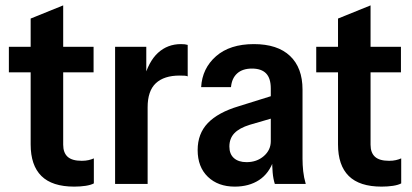

<svg xmlns="http://www.w3.org/2000/svg" viewBox="-20 -684 1533 714"><path d="M256 10Q174 10 134 -29.5Q94 -69 94 -147V-615L215 -664V-146Q215 -116 231.5 -101Q248 -86 284 -86Q298 -86 309 -88.5Q320 -91 329 -95V-2Q318 4 298.5 7Q279 10 256 10ZM13 -415V-510H328V-415Z M408 0V-510H524V-389H529V0ZM529 -285 514 -387Q532 -455 567.5 -487.5Q603 -520 653 -520Q669 -520 678 -517V-400Q674 -402 666.5 -402.5Q659 -403 648 -403Q590 -403 559.5 -374.5Q529 -346 529 -285Z M1002 0Q996 -19 994 -42Q992 -65 992 -93H987V-355Q987 -393 969.5 -411Q952 -429 917 -429Q882 -429 862 -411Q842 -393 839 -360H728Q732 -430 783.5 -475Q835 -520 924 -520Q1012 -520 1058.5 -476Q1105 -432 1105 -351V-93Q1105 -71 1107.5 -47.5Q1110 -24 1117 0ZM853 10Q791 10 753 -26.5Q715 -63 715 -126Q715 -187 753 -226.5Q791 -266 868 -289L1012 -334V-250L909 -220Q870 -208 851.5 -188.5Q833 -169 833 -139Q833 -111 850 -96Q867 -81 897 -81Q935 -81 961 -103.5Q987 -126 987 -159L998 -89Q981 -39 943.5 -14.5Q906 10 853 10Z M1399 10Q1317 10 1277 -29.5Q1237 -69 1237 -147V-615L1358 -664V-146Q1358 -116 1374.5 -101Q1391 -86 1427 -86Q1441 -86 1452 -88.5Q1463 -91 1472 -95V-2Q1461 4 1441.5 7Q1422 10 1399 10ZM1156 -415V-510H1471V-415Z"/></svg>

Font: Instrument Sans SemiCondensed SemiBold
Style: Regular
Weight: 600
Width: 4
Designer: Rodrigo Fuenzalida
Foundry: fragTYPE
Version: Version 1.000;gftools[0.9.28]